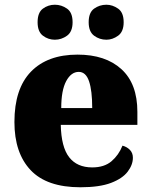

<svg xmlns="http://www.w3.org/2000/svg" viewBox="-20 -782 638 812"><path d="M320 10Q178 10 109.5 -62.5Q41 -135 41 -266Q41 -407 111 -479Q181 -551 308 -551Q426 -551 493.5 -489.5Q561 -428 561 -309V-254H237Q239 -160 272.5 -117Q306 -74 370 -74Q421 -74 451.5 -100Q482 -126 498 -166Q517 -161 529.5 -148Q542 -135 542 -115Q542 -85 520 -56Q498 -27 449.5 -8.5Q401 10 320 10ZM370 -325Q370 -399 356.5 -438.5Q343 -478 313 -478Q281 -478 260 -439Q239 -400 239 -325ZM430 -614Q401 -614 378 -631Q355 -648 355 -688Q355 -729 378 -745.5Q401 -762 430 -762Q456 -762 479.5 -745.5Q503 -729 503 -688Q503 -648 479.5 -631Q456 -614 430 -614ZM212 -614Q184 -614 161.5 -631Q139 -648 139 -688Q139 -729 161.5 -745.5Q184 -762 212 -762Q240 -762 263.5 -745.5Q287 -729 287 -688Q287 -648 263.5 -631Q240 -614 212 -614Z"/></svg>

Font: Noto Serif Tamil Black
Style: Regular
Weight: 900
Designer: Indian Type Foundry, Tom Grace, and the Monotype Design Team
Foundry: Monotype Imaging Inc.
Version: Version 2.004; ttfautohint (v1.8.4.7-5d5b)